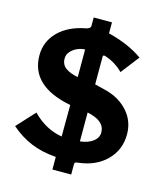

<svg xmlns="http://www.w3.org/2000/svg" viewBox="-127 -903 929 1076"><g transform="rotate(15 337.0 -364.5)"><path d="M407 3Q395 4 391.5 7Q388 10 388 21V77H279V4Q197 -2 133.5 -28.5Q70 -55 14 -104L110 -208Q185 -131 281 -115L282 -298Q43 -344 43 -523Q43 -603 100 -660.5Q157 -718 261 -737Q269 -739 275.5 -744Q282 -749 282 -756V-806H388V-742Q509 -712 588 -655L506 -549Q487 -569 459.5 -586.5Q432 -604 400 -614Q398 -615 395 -615Q387 -615 387 -606V-446L459 -428Q537 -406 584.5 -351Q632 -296 632 -221Q632 -131 570.5 -69.5Q509 -8 407 3ZM282 -620Q262 -620 239 -610.5Q216 -601 200 -583Q184 -565 184 -542Q184 -506 211 -487Q238 -468 282 -460ZM490 -194Q490 -227 465.5 -249Q441 -271 387 -283V-115Q436 -121 463 -142.5Q490 -164 490 -194Z"/></g></svg>

Font: Morrison
Style: Bold
Weight: 700
Designer: Pablo Impallari, Rodrigo Fuenzalida (Modified by Dan O. Williams)
Version: Version 0.03;June 6, 2019;FontCreator 11.5.0.2425 64-bit; tt